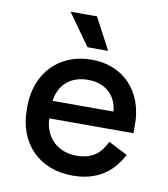

<svg xmlns="http://www.w3.org/2000/svg" viewBox="-81 -768 745 851"><g transform="rotate(10 292.0 -343.0)"><path d="M302 14C435 14 493 -61 523 -118L437 -162C416 -116 382 -76 304 -76C221 -76 160 -131 157 -218H536V-257C536 -407 440 -507 298 -507C153 -507 52 -406 52 -252V-240C52 -87 152 14 302 14ZM158 -297C168 -371 219 -416 297 -416C374 -416 426 -371 432 -297ZM168 -700 269 -558H362L287 -700Z"/></g></svg>

Font: Meta Space Medium
Style: Regular
Weight: 500
Designer: Meta Pool / Florian Karsten
Foundry: Meta Pool / Florian Karsten
Version: Version 2.000;Glyphs 3.1.1 (3137)